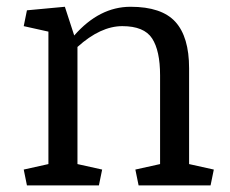

<svg xmlns="http://www.w3.org/2000/svg" viewBox="-20 -561 697 581"><path d="M552.2 -354.5V-64.5L627 -47.9L617.2 0H399.4L389.6 -47.9L464.4 -64.5V-333Q464.4 -407.7 440.2 -444.8Q416 -481.9 350.1 -481.9Q284.2 -481.9 214.4 -418.9V-64.5L289.1 -47.9L279.3 0H61.5L51.8 -47.9L126.5 -64.5V-465.3L51.8 -481.9L61.5 -529.8L176.3 -540.5L204.6 -453.6Q280.8 -540.5 375 -540.5Q469.2 -540.5 510.7 -494.9Q552.2 -449.2 552.2 -354.5Z"/></svg>

Font: NoticiaText-Regular
Style: Regular
Weight: 400
Designer: JM Sole
Foundry: JM Sole
Version: Version 1.003